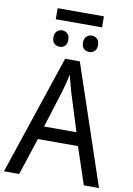

<svg xmlns="http://www.w3.org/2000/svg" viewBox="-106 -1067 782 1132"><g transform="rotate(10 285.0 -501.0)"><path d="M422 -1002V-936H145V-1002ZM195 -878Q213 -878 226 -866Q239 -854 239 -828Q239 -803 226 -791.5Q213 -780 195 -780Q177 -780 163.5 -791.5Q150 -803 150 -828Q150 -854 163.5 -866Q177 -878 195 -878ZM372 -878Q390 -878 403.5 -866Q417 -854 417 -828Q417 -803 403.5 -791.5Q390 -780 372 -780Q354 -780 340.5 -791.5Q327 -803 327 -828Q327 -854 340.5 -866Q354 -878 372 -878ZM478 0 404 -222H164L91 0H0L240 -716H328L569 0ZM311 -524Q308 -535 302.5 -555Q297 -575 291.5 -595.5Q286 -616 283 -629Q278 -601 270.5 -573Q263 -545 257 -524L187 -301H381Z"/></g></svg>

Font: Noto Sans SemiCondensed
Style: Regular
Weight: 400
Width: 4
Designer: Monotype Design Team
Foundry: Monotype Imaging Inc.
Version: Version 2.013; ttfautohint (v1.8.4.7-5d5b)